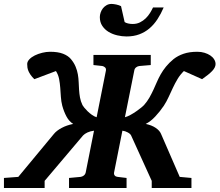

<svg xmlns="http://www.w3.org/2000/svg" viewBox="-58 -948 1107 968"><path d="M1028.8 -625Q1028.8 -607.9 1011.5 -589.8Q994.1 -571.8 960.9 -548.8L869.1 -589.8Q850.1 -571.3 837.2 -549.6Q824.2 -527.8 813.5 -504.9Q802.7 -481.9 792.2 -459Q781.7 -436 768.1 -415Q747.6 -384.8 724.6 -360.4Q701.7 -335.9 676.8 -323.2Q707 -316.9 727.1 -303.2Q747.1 -289.6 753.9 -272.9L848.1 -56.2L907.2 -50.8V0H707V-36.1L603 -265.1Q599.1 -273.4 585.9 -280.5Q572.8 -287.6 559.1 -289.1L517.1 -78.1Q515.6 -68.4 520.8 -62.7Q525.9 -57.1 535.2 -56.2L580.1 -50.8V0H290V-50.8L348.1 -56.2Q356.4 -57.1 364 -62.7Q371.6 -68.4 374 -78.1L416 -289.1Q396.5 -286.6 382.6 -280Q368.7 -273.4 360.8 -265.1L167 -36.1V0H-38.1V-50.8L34.2 -56.2L213.9 -272.9Q227.5 -289.6 253.2 -303.2Q278.8 -316.9 311 -323.2Q290.5 -335.9 277.3 -360.4Q264.2 -384.8 255.9 -415Q250.5 -436 249 -459Q247.6 -481.9 245.8 -504.9Q244.1 -527.8 240 -549.6Q235.8 -571.3 224.1 -589.8L115.2 -548.8Q103.5 -560.1 96.4 -570.3Q89.4 -580.6 85.4 -589.8Q81.5 -599.1 80.3 -607.7Q79.1 -616.2 79.1 -625Q79.1 -637.2 89.8 -648.7Q100.6 -660.2 117.4 -668.5Q134.3 -676.8 154.8 -681.9Q175.3 -687 194.8 -687Q234.4 -687 260 -677Q285.6 -667 299.8 -649.9Q315.4 -630.9 323.2 -611.8Q331.1 -592.8 334.5 -573.2Q337.9 -553.7 338.6 -534.4Q339.4 -515.1 340.6 -495.6Q341.8 -476.1 345.2 -456.8Q348.6 -437.5 357.9 -418Q359.9 -414.1 366.7 -405.5Q373.5 -397 383.5 -387.2Q393.6 -377.4 405.5 -368.9Q417.5 -360.4 429.2 -356.9L476.1 -592.8Q477.5 -602.5 471.9 -607.9Q466.3 -613.3 458 -615.2L413.1 -620.1V-670.9H702.1V-620.1L645 -615.2Q635.7 -614.3 628.2 -608.4Q620.6 -602.5 619.1 -592.8L571.8 -356.9Q585 -360.4 600.3 -368.9Q615.7 -377.4 629.6 -387.2Q643.6 -397 654.1 -405.5Q664.6 -414.1 668 -418Q684.6 -437 695.6 -456.5Q706.5 -476.1 715.6 -495.6Q724.6 -515.1 732.9 -534.4Q741.2 -553.7 752.2 -573.2Q763.2 -592.8 778.6 -611.8Q793.9 -630.9 816.9 -649.9Q838.4 -667 867.7 -677Q897 -687 937 -687Q956.5 -687 973.1 -681.9Q989.7 -676.8 1002.2 -668.5Q1014.6 -660.2 1021.7 -648.7Q1028.8 -637.2 1028.8 -625ZM767.1 -910.2Q753.4 -877.9 735.8 -851.1Q718.3 -824.2 695.6 -804.9Q672.9 -785.6 644.3 -774.9Q615.7 -764.2 580.1 -764.2Q557.1 -764.2 533.2 -769.8Q509.3 -775.4 489.7 -787.1Q470.2 -798.8 457.8 -817.4Q445.3 -835.9 445.3 -861.8Q445.3 -873 449.5 -885Q453.6 -897 461.2 -906.5Q468.8 -916 479.7 -922.1Q490.7 -928.2 504.4 -928.2Q507.8 -928.2 514.4 -927.5Q521 -926.8 527.8 -925.3Q534.7 -923.8 541.3 -921.6Q547.9 -919.4 552.2 -917L570.3 -836.9Q576.2 -832.5 587.4 -829.8Q598.6 -827.1 611.3 -827.1Q631.3 -827.1 647.7 -835.2Q664.1 -843.3 676.8 -855.7Q689.5 -868.2 698.5 -882.8Q707.5 -897.5 713.4 -910.2Z"/></svg>

Font: Charis SIL
Style: Bold Italic
Weight: 700
Italic angle: -11°
Foundry: SIL International
Version: Version 4.112